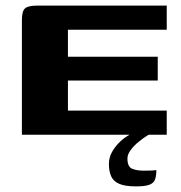

<svg xmlns="http://www.w3.org/2000/svg" viewBox="-20 -480 645 684"><path d="M58 0V-408Q58 -440 69 -450Q80 -460 112 -460H574V-374H222V-278H542V-193H222V-86H574V0ZM465 184Q426 184 405 175Q384 166 376 148Q368 130 368 105Q368 82 378 63.5Q388 45 402.5 30Q417 15 433 5Q449 -5 461 -10H529Q521 -7 505.5 2.5Q490 12 473.5 25.5Q457 39 445.5 54.5Q434 70 434 85Q434 114 450.5 121Q467 128 492 128Q512 128 520.5 127.5Q529 127 532 126.5Q535 126 537 126Q537 146 532.5 159Q528 172 512.5 178Q497 184 465 184Z"/></svg>

Font: Genos Thin
Style: Bold
Weight: 700
Version: Version 1.010